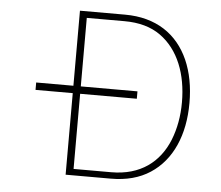

<svg xmlns="http://www.w3.org/2000/svg" viewBox="-49 -704 873 758"><g transform="rotate(5 388.0 -325.0)"><path d="M90.3 -352.5V-323.2H237.8V0H416.5C478 0 529.8 -13.7 572.3 -41.5C656.2 -96.2 700.2 -197.3 700.2 -324.7C700.2 -388.7 689.5 -445.3 668 -494.1C624.5 -591.8 539.6 -649.9 416.5 -649.9H237.8V-352.5ZM670.4 -324.7C670.4 -269.5 661.1 -219.2 643.1 -173.8C606.4 -83.5 532.2 -25.4 416.5 -25.4H267.1V-323.2H491.7V-352.5H267.1V-624H416.5C474.6 -624 522 -610.8 559.6 -584C634.3 -530.8 670.4 -436 670.4 -324.7Z"/></g></svg>

Font: Estedad Thin
Style: Regular
Weight: 100
Designer: Amin Abedi
Version: Version 7.3